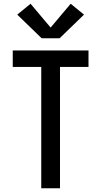

<svg xmlns="http://www.w3.org/2000/svg" viewBox="-20 -1004 540 1024"><path d="M200 0V-647H48V-735H452V-647H300V0ZM298 -800H202L72 -926L143 -984L250 -857L357 -984L428 -926Z"/></svg>

Font: Zed Mono Semibold
Style: Regular
Weight: 600
Monospace: yes
Designer: Belleve Invis
Foundry: Belleve Invis
Version: Version 1.0.0; ttfautohint (v1.8.4)